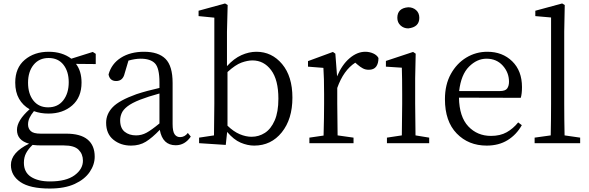

<svg xmlns="http://www.w3.org/2000/svg" viewBox="-20 -827 3402 1109"><path d="M258 -207Q314 -207 345.5 -247.5Q377 -288 377 -352Q377 -414 346.5 -453Q316 -492 261 -492Q206 -492 174 -452.5Q142 -413 142 -349Q142 -285 173 -246Q204 -207 258 -207ZM349 13H221Q191 13 168 10Q143 34 130.5 58Q118 82 118 113Q118 168 159 194.5Q200 221 268 221Q362 221 410.5 185.5Q459 150 459 101Q459 63 434 38Q409 13 349 13ZM533 -516V-457L419 -458Q451 -416 451 -350Q451 -265 397 -218Q343 -171 260 -171Q214 -171 176 -185Q159 -164 150.5 -146Q142 -128 142 -108Q142 -85 157.5 -70Q173 -55 215 -55H362Q445 -55 486 -21Q527 13 527 78Q527 124 498 166.5Q469 209 411.5 235.5Q354 262 267 262Q153 262 98 224.5Q43 187 43 126Q43 54 148 3Q78 -16 78 -77Q78 -131 151 -196Q112 -218 90 -256.5Q68 -295 68 -350Q68 -435 123 -481.5Q178 -528 261 -528Q339 -528 392 -488L516 -527Z M901 -114V-287Q835 -269 789 -251Q741 -232 716 -212.5Q691 -193 682.5 -172.5Q674 -152 674 -132Q674 -87 700 -66Q726 -45 766 -45Q798 -45 826.5 -60.5Q855 -76 901 -114ZM1065 -59 1082 -38Q1048 12 995 12Q919 12 903 -77Q859 -31 822.5 -8.5Q786 14 737 14Q677 14 635 -20Q593 -54 593 -118Q593 -168 630.5 -207.5Q668 -247 768 -283Q829 -303 901 -319V-351Q901 -434 875 -461Q849 -488 792 -488Q761 -488 722 -477L700 -403Q690 -359 651 -359Q614 -359 607 -397Q624 -459 678.5 -493.5Q733 -528 812 -528Q895 -528 936 -487Q977 -446 977 -348V-111Q977 -68 988.5 -51.5Q1000 -35 1020 -35Q1047 -35 1065 -59Z M1294 -411V-101Q1329 -67 1364.5 -52Q1400 -37 1433 -37Q1475 -37 1510 -59.5Q1545 -82 1566.5 -131Q1588 -180 1588 -257Q1588 -366 1546 -422Q1504 -478 1438 -478Q1410 -478 1375 -465.5Q1340 -453 1294 -411ZM1291 -644V-445Q1331 -489 1374.5 -508.5Q1418 -528 1461 -528Q1550 -528 1609.5 -457Q1669 -386 1669 -263Q1669 -139 1607.5 -62.5Q1546 14 1448 14Q1410 14 1370 -3Q1330 -20 1292 -65L1284 10L1130 0V-32L1216 -45Q1218 -152 1218 -228V-725L1127 -734V-765L1280 -807L1295 -798Z M1917 -517 1927 -386Q1955 -453 1999 -490.5Q2043 -528 2090 -528Q2114 -528 2135.5 -518.5Q2157 -509 2166 -492Q2166 -460 2152.5 -442Q2139 -424 2110 -424Q2091 -424 2076 -432Q2061 -440 2046 -453L2032 -465Q1964 -421 1928 -319V-228Q1928 -152 1930 -45L2022 -32V0H1767V-32L1849 -44Q1852 -152 1852 -228V-283Q1852 -379 1848 -435L1759 -442V-474L1903 -527Z M2338 -663Q2312 -663 2293.5 -680Q2275 -697 2275 -724Q2275 -780 2338 -785Q2365 -785 2383.5 -768.5Q2402 -752 2402 -724Q2402 -670 2338 -663ZM2380 -45 2459 -32V0H2215V-32L2301 -45Q2303 -152 2303 -228V-284Q2303 -377 2301 -436L2209 -442V-475L2366 -527L2381 -517L2378 -375V-228Q2378 -152 2380 -45Z M2632 -301H2866Q2899 -301 2909.5 -316Q2920 -331 2920 -355Q2920 -408 2884 -448Q2848 -488 2790 -488Q2735 -488 2689 -442Q2643 -396 2632 -301ZM2988 -262 2631 -263Q2633 -152 2685 -97Q2737 -42 2816 -42Q2869 -42 2906.5 -63Q2944 -84 2973 -120L2994 -104Q2963 -49 2912 -17.5Q2861 14 2791 14Q2686 14 2618 -56Q2550 -126 2550 -254Q2550 -338 2584 -399.5Q2618 -461 2673.5 -494.5Q2729 -528 2795 -528Q2882 -528 2938.5 -473Q2995 -418 2995 -324Q2995 -285 2988 -262Z M3241 -45 3331 -32V0H3068V-32L3161 -45Q3163 -140 3163 -228V-726L3072 -734V-765L3227 -807L3242 -798L3239 -644V-228Q3239 -140 3241 -45Z"/></svg>

Font: Han-Nom Khai
Style: Regular
Weight: 400
Version: Version 1.200;June 22, 2023;FontCreator 14.0.0.2814 64-bit